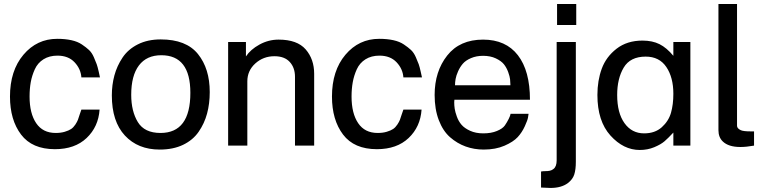

<svg xmlns="http://www.w3.org/2000/svg" viewBox="-20 -719 3773 948"><path d="M381.8 -177.7Q381.8 -177.7 471.7 -177.7Q465.8 -92.8 407.7 -37.6Q349.6 17.6 251 17.6Q138.7 17.6 84 -54.7Q29.3 -127 29.3 -242.2Q29.3 -370.1 95.7 -448.7Q162.1 -527.3 262.7 -527.3Q301.8 -527.3 332.5 -520.5Q363.3 -513.7 384.3 -499.5Q405.3 -485.4 419.4 -472.2Q433.6 -459 443.4 -436.5Q453.1 -414.1 457.5 -401.9Q461.9 -389.6 467.3 -365.7Q472.7 -341.8 473.6 -336.9H381.8Q378.9 -378.9 348.1 -411.6Q317.4 -444.3 263.7 -444.3Q223.6 -444.3 194.8 -426.3Q166 -408.2 151.9 -377Q137.7 -345.7 131.8 -313Q126 -280.3 126 -242.2Q126 -159.2 158.7 -110.8Q191.4 -62.5 254.9 -62.5Q280.3 -62.5 299.8 -68.4Q319.3 -74.2 331.1 -82Q342.8 -89.8 352.1 -104Q361.3 -118.2 364.7 -127.4Q368.2 -136.7 373.5 -153.8Q378.9 -170.9 381.8 -177.7Z M772.5 -62.5Q919.9 -62.5 919.9 -260.7Q919.9 -446.3 776.4 -446.3Q704.1 -446.3 666 -396Q627.9 -345.7 627.9 -251Q627.9 -169.9 660.6 -116.2Q693.4 -62.5 772.5 -62.5ZM768.6 19.5Q661.1 19.5 596.7 -49.8Q532.2 -119.1 532.2 -248Q532.2 -299.8 544.9 -346.7Q557.6 -393.6 585 -434.6Q612.3 -475.6 660.6 -500Q709 -524.4 773.4 -524.4Q899.4 -524.4 957.5 -452.1Q1015.6 -379.9 1015.6 -264.6Q1015.6 -207 1002.4 -158.2Q989.3 -109.4 960.9 -68.4Q932.6 -27.3 883.8 -3.9Q835 19.5 768.6 19.5Z M1531.2 0H1436.5V-339.8Q1436.5 -384.8 1410.6 -413.1Q1384.8 -441.4 1335 -441.4Q1280.3 -441.4 1240.7 -405.8Q1201.2 -370.1 1201.2 -317.4V0H1106.4V-511.7H1194.3V-440.4Q1216.8 -474.6 1261.2 -499Q1305.7 -523.4 1355.5 -523.4Q1447.3 -523.4 1489.3 -475.1Q1531.2 -426.8 1531.2 -354.5Z M1971.7 -177.7Q1971.7 -177.7 2061.5 -177.7Q2055.7 -92.8 1997.6 -37.6Q1939.5 17.6 1840.8 17.6Q1728.5 17.6 1673.8 -54.7Q1619.1 -127 1619.1 -242.2Q1619.1 -370.1 1685.5 -448.7Q1752 -527.3 1852.5 -527.3Q1891.6 -527.3 1922.4 -520.5Q1953.1 -513.7 1974.1 -499.5Q1995.1 -485.4 2009.3 -472.2Q2023.4 -459 2033.2 -436.5Q2043 -414.1 2047.4 -401.9Q2051.8 -389.6 2057.1 -365.7Q2062.5 -341.8 2063.5 -336.9H1971.7Q1968.8 -378.9 1938 -411.6Q1907.2 -444.3 1853.5 -444.3Q1813.5 -444.3 1784.7 -426.3Q1755.9 -408.2 1741.7 -377Q1727.5 -345.7 1721.7 -313Q1715.8 -280.3 1715.8 -242.2Q1715.8 -159.2 1748.5 -110.8Q1781.2 -62.5 1844.7 -62.5Q1870.1 -62.5 1889.6 -68.4Q1909.2 -74.2 1920.9 -82Q1932.6 -89.8 1941.9 -104Q1951.2 -118.2 1954.6 -127.4Q1958 -136.7 1963.4 -153.8Q1968.8 -170.9 1971.7 -177.7Z M2226.6 -297.9H2500Q2500 -299.8 2500 -302.7Q2500 -314.5 2498.5 -327.6Q2497.1 -340.8 2489.3 -362.8Q2481.4 -384.8 2468.3 -401.4Q2455.1 -418 2428.2 -430.7Q2401.4 -443.4 2365.2 -443.4Q2332 -443.4 2305.7 -432.1Q2279.3 -420.9 2265.1 -404.3Q2251 -387.7 2241.7 -366.7Q2232.4 -345.7 2229.5 -329.1Q2226.6 -312.5 2226.6 -297.9ZM2501 -157.2H2589.8Q2588.9 -150.4 2586.9 -138.2Q2585 -126 2571.3 -95.7Q2557.6 -65.4 2536.1 -42Q2514.6 -18.6 2470.7 0.5Q2426.8 19.5 2368.2 19.5Q2321.3 19.5 2279.3 4.4Q2237.3 -10.7 2202.1 -41.5Q2167 -72.3 2146.5 -126Q2126 -179.7 2126 -250Q2126 -366.2 2188 -444.8Q2250 -523.4 2365.2 -523.4Q2477.5 -523.4 2537.1 -446.3Q2596.7 -369.1 2596.7 -226.6H2223.6Q2222.7 -221.7 2222.7 -213.9Q2222.7 -198.2 2225.1 -182.1Q2227.5 -166 2235.8 -143.1Q2244.1 -120.1 2258.8 -103Q2273.4 -85.9 2301.3 -73.2Q2329.1 -60.5 2366.2 -60.5Q2405.3 -60.5 2433.6 -72.3Q2461.9 -84 2472.7 -99.6Q2483.4 -115.2 2491.7 -131.8Q2500 -148.4 2501 -157.2Z M2825.2 -595.7H2730.5V-699.2H2825.2ZM2651.4 207V127.9Q2660.2 126 2672.9 126Q2685.5 126 2694.8 124Q2704.1 122.1 2712.9 115.2Q2728.5 103.5 2728.5 72.3V-511.7H2823.2V80.1Q2823.2 118.2 2815.4 142.6Q2807.6 167 2783.2 185.5Q2751 209 2698.2 209Q2682.6 209 2651.4 207Z M3160.2 -60.5Q3213.9 -60.5 3247.6 -90.8Q3281.2 -121.1 3293 -162.1Q3304.7 -203.1 3304.7 -255.9Q3304.7 -336.9 3270 -388.2Q3235.4 -439.5 3168 -439.5Q3091.8 -439.5 3059.6 -385.3Q3027.3 -331.1 3027.3 -250Q3027.3 -161.1 3063.5 -110.8Q3099.6 -60.5 3160.2 -60.5ZM3388.7 0H3304.7V-64.5Q3279.3 -37.1 3261.2 -21.5Q3243.2 -5.9 3210.4 7.8Q3177.7 21.5 3138.7 21.5Q3058.6 21.5 2994.1 -49.8Q2929.7 -121.1 2929.7 -250Q2929.7 -321.3 2951.2 -379.9Q2972.7 -438.5 3024.4 -478.5Q3076.2 -518.6 3152.3 -518.6Q3201.2 -518.6 3236.3 -501Q3271.5 -483.4 3304.7 -443.4V-511.7H3388.7Z M3703.1 -70.3V0Q3665 6.8 3635.7 6.8Q3577.1 6.8 3548.8 -20.5Q3527.3 -41 3527.3 -76.2V-699.2H3619.1V-97.7Q3619.1 -85 3637.7 -76.2Q3650.4 -70.3 3686.5 -70.3Q3689.5 -70.3 3694.8 -70.3Q3700.2 -70.3 3703.1 -70.3Z"/></svg>

Font: Druckschrift BY WOK
Style: Medium
Weight: 400
Version: Version 001.000